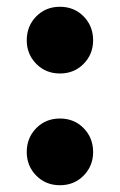

<svg xmlns="http://www.w3.org/2000/svg" viewBox="-20 -533 354 567"><path d="M157 14Q115 14 87 -14.5Q59 -43 59 -84Q59 -126 87 -154.5Q115 -183 157 -183Q199 -183 227 -154.5Q255 -126 255 -84Q255 -43 227 -14.5Q199 14 157 14ZM157 -316Q115 -316 87 -344.5Q59 -373 59 -414Q59 -456 87 -484.5Q115 -513 157 -513Q199 -513 227 -484.5Q255 -456 255 -414Q255 -373 227 -344.5Q199 -316 157 -316Z"/></svg>

Font: Source Serif 4 ExtraBold
Style: Regular
Weight: 800
Designer: Frank Grießhammer
Foundry: Adobe Systems Incorporated
Version: Version 4.004;hotconv 1.0.116;makeotfexe 2.5.65601